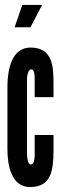

<svg xmlns="http://www.w3.org/2000/svg" viewBox="-20 -747 259 775"><path d="M70 -727 39 -637H103L150 -727ZM89 -427C89 -447 96 -467 105 -467C114 -467 120 -460 120 -427V-355H196V-408C196 -479 193 -555 103 -555C27 -555 11 -466 10 -403V-144C10 -87 23 8 101 8C189 8 195 -62 196 -139V-202H120V-126C120 -93 114 -83 104 -83C94 -83 89 -106 89 -126Z"/></svg>

Font: League Gothic Condensed
Style: Regular
Weight: 400
Width: 3
Designer: Tyler Finck
Foundry: The League of Moveable Type
Version: Version 1.001;PS 001.001;hotconv 1.0.56;makeotf.lib2.0.21325